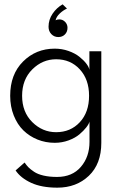

<svg xmlns="http://www.w3.org/2000/svg" viewBox="-20 -647 560 886"><path d="M249 -476Q230 -476 217 -489.5Q204 -503 204 -523.5Q204 -556.5 222.8 -584Q241.5 -611.5 269 -627L289 -607.5Q271.5 -599.5 256 -585Q240.5 -570.5 236.5 -553.5Q244 -557.5 253.5 -557.5Q269.5 -557.5 280.5 -546Q291.5 -534.5 291.5 -519Q291.5 -500 279.5 -488Q267.5 -476 249 -476ZM244.5 219Q172.5 219 124 196.8Q75.5 174.5 52 139.5L93.5 103Q102 115.5 111 124.8Q120 134 137 145.5Q154 157 181 163.2Q208 169.5 243 169.5Q313.5 169.5 353.2 123Q393 76.5 393 7.5V-86Q390.5 -75 378.2 -59.2Q366 -43.5 346.5 -27Q327 -10.5 296.5 0.8Q266 12 232.5 12Q190.5 12 153.2 -3Q116 -18 88 -45.2Q60 -72.5 43.5 -114Q27 -155.5 27 -205Q27 -304 86.5 -363.2Q146 -422.5 232.5 -422.5Q266 -422.5 296.2 -411.8Q326.5 -401 346.2 -385.2Q366 -369.5 378.2 -353.5Q390.5 -337.5 392.5 -325V-410.5H447.5V12Q447.5 109.5 390 164.2Q332.5 219 244.5 219ZM239 -37Q305.5 -37 348.2 -83Q391 -129 391 -205Q391 -280.5 348.2 -327Q305.5 -373.5 239 -373.5Q176 -373.5 129 -326.8Q82 -280 82 -205Q82 -130 129 -83.5Q176 -37 239 -37Z"/></svg>

Font: League Spartan Light
Style: Regular
Weight: 277
Foundry: The League of Moveable Type
Version: Version 2.002